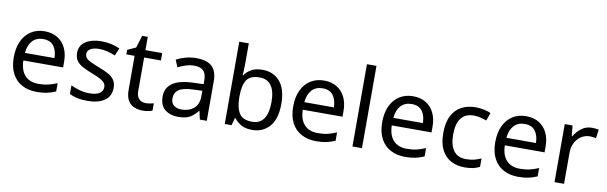

<svg xmlns="http://www.w3.org/2000/svg" viewBox="-49 -1248 5521 1746"><g transform="rotate(10 2711.5 -375.0)"><path d="M292 -546Q361 -546 410.5 -516Q460 -486 486.5 -431.5Q513 -377 513 -304V-251H146Q148 -160 192.5 -112.5Q237 -65 317 -65Q368 -65 407.5 -74.5Q447 -84 489 -102V-25Q448 -7 408 1.5Q368 10 313 10Q237 10 178.5 -21Q120 -52 87.5 -113.5Q55 -175 55 -264Q55 -352 84.5 -415Q114 -478 167.5 -512Q221 -546 292 -546ZM291 -474Q228 -474 191.5 -433.5Q155 -393 148 -321H421Q420 -389 389 -431.5Q358 -474 291 -474Z M998 -148Q998 -70 940 -30Q882 10 784 10Q728 10 687.5 1Q647 -8 616 -24V-104Q648 -88 693.5 -74.5Q739 -61 786 -61Q853 -61 883 -82.5Q913 -104 913 -140Q913 -160 902 -176Q891 -192 862.5 -208Q834 -224 781 -244Q729 -264 692 -284Q655 -304 635 -332Q615 -360 615 -404Q615 -472 670.5 -509Q726 -546 816 -546Q865 -546 907.5 -536.5Q950 -527 987 -510L957 -440Q923 -454 886 -464Q849 -474 810 -474Q756 -474 727.5 -456.5Q699 -439 699 -409Q699 -387 712 -371.5Q725 -356 755.5 -341.5Q786 -327 837 -307Q888 -288 924 -268Q960 -248 979 -219.5Q998 -191 998 -148Z M1307 -62Q1327 -62 1348 -65.5Q1369 -69 1382 -73V-6Q1368 1 1342 5.5Q1316 10 1292 10Q1250 10 1214.5 -4.5Q1179 -19 1157 -55Q1135 -91 1135 -156V-468H1059V-510L1136 -545L1171 -659H1223V-536H1378V-468H1223V-158Q1223 -109 1246.5 -85.5Q1270 -62 1307 -62Z M1692 -545Q1790 -545 1837 -502Q1884 -459 1884 -365V0H1820L1803 -76H1799Q1764 -32 1725.5 -11Q1687 10 1619 10Q1546 10 1498 -28.5Q1450 -67 1450 -149Q1450 -229 1513 -272.5Q1576 -316 1707 -320L1798 -323V-355Q1798 -422 1769 -448Q1740 -474 1687 -474Q1645 -474 1607 -461.5Q1569 -449 1536 -433L1509 -499Q1544 -518 1592 -531.5Q1640 -545 1692 -545ZM1718 -259Q1618 -255 1579.5 -227Q1541 -199 1541 -148Q1541 -103 1568.5 -82Q1596 -61 1639 -61Q1707 -61 1752 -98.5Q1797 -136 1797 -214V-262Z M2138 -575Q2138 -541 2136.5 -511.5Q2135 -482 2133 -465H2138Q2161 -499 2201 -522Q2241 -545 2304 -545Q2404 -545 2464.5 -475.5Q2525 -406 2525 -268Q2525 -130 2464 -60Q2403 10 2304 10Q2241 10 2201 -13Q2161 -36 2138 -68H2131L2113 0H2050V-760H2138ZM2289 -472Q2204 -472 2171 -423Q2138 -374 2138 -271V-267Q2138 -168 2170.5 -115.5Q2203 -63 2291 -63Q2363 -63 2398.5 -116Q2434 -169 2434 -269Q2434 -472 2289 -472Z M2872 -546Q2941 -546 2990.5 -516Q3040 -486 3066.5 -431.5Q3093 -377 3093 -304V-251H2726Q2728 -160 2772.5 -112.5Q2817 -65 2897 -65Q2948 -65 2987.5 -74.5Q3027 -84 3069 -102V-25Q3028 -7 2988 1.5Q2948 10 2893 10Q2817 10 2758.5 -21Q2700 -52 2667.5 -113.5Q2635 -175 2635 -264Q2635 -352 2664.5 -415Q2694 -478 2747.5 -512Q2801 -546 2872 -546ZM2871 -474Q2808 -474 2771.5 -433.5Q2735 -393 2728 -321H3001Q3000 -389 2969 -431.5Q2938 -474 2871 -474Z M3317 0H3229V-760H3317Z M3694 -546Q3763 -546 3812.5 -516Q3862 -486 3888.5 -431.5Q3915 -377 3915 -304V-251H3548Q3550 -160 3594.5 -112.5Q3639 -65 3719 -65Q3770 -65 3809.5 -74.5Q3849 -84 3891 -102V-25Q3850 -7 3810 1.5Q3770 10 3715 10Q3639 10 3580.5 -21Q3522 -52 3489.5 -113.5Q3457 -175 3457 -264Q3457 -352 3486.5 -415Q3516 -478 3569.5 -512Q3623 -546 3694 -546ZM3693 -474Q3630 -474 3593.5 -433.5Q3557 -393 3550 -321H3823Q3822 -389 3791 -431.5Q3760 -474 3693 -474Z M4266 10Q4195 10 4139.5 -19Q4084 -48 4052.5 -109Q4021 -170 4021 -265Q4021 -364 4054 -426Q4087 -488 4143.5 -517Q4200 -546 4272 -546Q4313 -546 4351 -537.5Q4389 -529 4413 -517L4386 -444Q4362 -453 4330 -461Q4298 -469 4270 -469Q4112 -469 4112 -266Q4112 -169 4150.5 -117.5Q4189 -66 4265 -66Q4309 -66 4342.5 -75Q4376 -84 4404 -97V-19Q4377 -5 4344.5 2.5Q4312 10 4266 10Z M4738 -546Q4807 -546 4856.5 -516Q4906 -486 4932.5 -431.5Q4959 -377 4959 -304V-251H4592Q4594 -160 4638.5 -112.5Q4683 -65 4763 -65Q4814 -65 4853.5 -74.5Q4893 -84 4935 -102V-25Q4894 -7 4854 1.5Q4814 10 4759 10Q4683 10 4624.5 -21Q4566 -52 4533.5 -113.5Q4501 -175 4501 -264Q4501 -352 4530.5 -415Q4560 -478 4613.5 -512Q4667 -546 4738 -546ZM4737 -474Q4674 -474 4637.5 -433.5Q4601 -393 4594 -321H4867Q4866 -389 4835 -431.5Q4804 -474 4737 -474Z M5345 -546Q5360 -546 5377.5 -544.5Q5395 -543 5408 -540L5397 -459Q5384 -462 5368.5 -464Q5353 -466 5339 -466Q5298 -466 5262 -443.5Q5226 -421 5204.5 -380.5Q5183 -340 5183 -286V0H5095V-536H5167L5177 -438H5181Q5207 -482 5248 -514Q5289 -546 5345 -546Z"/></g></svg>

Font: Noto Sans Sharada
Style: Regular
Weight: 400
Designer: Monotype Design Team
Foundry: Monotype Imaging Inc.
Version: Version 2.006; ttfautohint (v1.8.4.7-5d5b)